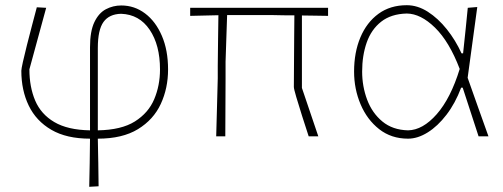

<svg xmlns="http://www.w3.org/2000/svg" viewBox="-20 -524 1934 738"><path d="M323 194Q324 147.5 324.8 103.2Q325.5 59 326 9Q236 9 177.5 -25Q119 -59 90.5 -118Q62 -177 62 -252Q62 -259 68 -286Q74 -313 83.5 -350.5Q93 -388 103.2 -426.8Q113.5 -465.5 121.5 -496L157.5 -494Q123.5 -370.5 93 -257.5Q93 -190 115.2 -137.5Q137.5 -85 188.8 -54.8Q240 -24.5 326 -23V-342.5Q326 -404 342.8 -439Q359.5 -474 387 -488.5Q414.5 -503 446 -503Q497 -503 537.8 -472.2Q578.5 -441.5 602.2 -386.2Q626 -331 626 -257Q626 -185 598 -124.5Q570 -64 510.2 -27.5Q450.5 9 356 9Q357 59 357.8 102.2Q358.5 145.5 359 192ZM356 -339.5V-23Q446.5 -24.5 498.5 -57.2Q550.5 -90 572.8 -142.8Q595 -195.5 595 -257Q595 -351 555.2 -409.8Q515.5 -468.5 445.5 -471Q400 -470 378 -439.8Q356 -409.5 356 -339.5Z M811 0Q812.5 -56.5 814 -109.5Q815.5 -162.5 817 -223V-271Q817.5 -324.5 818.2 -372.8Q819 -421 819.5 -465.5L711 -463V-494H1241V-463Q1216 -463.5 1190.8 -463.8Q1165.5 -464 1140.5 -464.5V-186Q1170.5 -97.5 1203.5 0H1166.5Q1154.5 -37 1141.2 -78.2Q1128 -119.5 1118.8 -151Q1109.5 -182.5 1109.5 -190Q1110 -252.5 1110.2 -300Q1110.5 -347.5 1110.8 -387Q1111 -426.5 1111.5 -465Q1090.5 -465 1070.2 -465.2Q1050 -465.5 1030 -466H853Q851 -414 849.8 -371Q848.5 -328 847 -287V-223Q846.5 -161.5 846.5 -108.5Q846.5 -55.5 846 0Z M1548.5 9Q1484 9 1437.5 -27.5Q1391 -64 1366 -123Q1341 -182 1341 -249Q1341 -322.5 1365.2 -380.2Q1389.5 -438 1434.8 -471Q1480 -504 1543.5 -504Q1585 -504 1624.5 -478.8Q1664 -453.5 1697.5 -411.5Q1731 -369.5 1754 -319H1760Q1765.5 -369.5 1770 -413.5Q1774.5 -457.5 1778 -494L1814.5 -497Q1805.5 -430 1796 -361Q1786.5 -292 1777.5 -225Q1797 -169 1817.2 -112.8Q1837.5 -56.5 1857.5 0H1819.5Q1804 -47 1789 -93.5Q1774 -140 1758.5 -187H1752.5Q1730 -127 1696.2 -83Q1662.5 -39 1624 -15Q1585.5 9 1548.5 9ZM1548.5 -23Q1605 -24 1658.8 -85.2Q1712.5 -146.5 1747 -259Q1707 -364 1652 -417.8Q1597 -471.5 1543.5 -472Q1483 -470.5 1445 -440.5Q1407 -410.5 1389.5 -360.5Q1372 -310.5 1372 -249Q1372 -192 1391.2 -140.8Q1410.5 -89.5 1449.8 -57Q1489 -24.5 1548.5 -23Z"/></svg>

Font: Commissioner Loud Thin
Style: Regular
Weight: 100
Designer: Kostas Bartsokas
Foundry: Kostas Bartsokas
Version: Version 1.000; ttfautohint (v1.8.3)